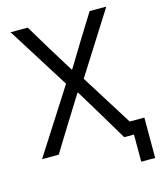

<svg xmlns="http://www.w3.org/2000/svg" viewBox="-124 -786 853 1025"><g transform="rotate(-15 302.5 -274.0)"><path d="M528 150H605V-73H524L346 -357L562 -698H470L386 -563L300 -422H296L209 -563L128 -698H33L248 -356L20 0H112L199 -141L294 -293H298L390 -141L474 0H528Z"/></g></svg>

Font: IBM Plex Mono
Style: Regular
Weight: 400
Monospace: yes
Designer: Mike Abbink, Paul van der Laan, Pieter van Rosmalen
Foundry: Bold Monday
Version: Version 2.004